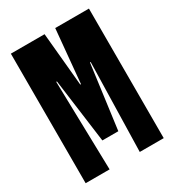

<svg xmlns="http://www.w3.org/2000/svg" viewBox="-176 -833 853 937"><g transform="rotate(-30 250.0 -365.0)"><path d="M30 0V-730H220L248 -430H252L280 -730H470V0H335L347 -500H343L295 -140H205L157 -500H153L165 0Z"/></g></svg>

Font: M PLUS Code Latin
Style: Bold
Weight: 700
Designer: Coji Morishita
Foundry: UNDERFOREST DESIGN
Version: Version 1.002; ttfautohint (v1.8.3)